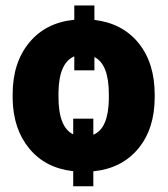

<svg xmlns="http://www.w3.org/2000/svg" viewBox="-20 -607 602 689"><path d="M25.4 -269Q25.4 -381.8 84.7 -453.9Q144 -525.9 246.6 -536.1V-587.4H318.8V-535.6Q419.9 -523.4 477.5 -452.1Q535.2 -380.9 535.2 -266.1V-258.8Q535.2 -145 476.1 -73.7Q417 -2.4 314.9 7.8V61.5H242.7V7.3Q142.6 -3.9 85 -74Q27.3 -144 25.4 -252.4ZM314.9 -123.5Q368.7 -145.5 370.6 -250.5V-269Q370.6 -376.5 318.8 -402.3V-354.5H246.6V-404.8Q191.9 -381.8 189.9 -277.3V-258.8Q189.9 -150.4 242.7 -125V-181.2H314.9Z"/></svg>

Font: Sadagaat-English
Style: Regular
Weight: 900
Designer: Ahmed alsheikh
Foundry: Ahmed alsheikh Design
Version: Version 2.137;January 17, 2018;FontCreator 11.0.0.2408 64-bi